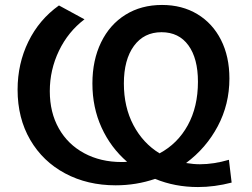

<svg xmlns="http://www.w3.org/2000/svg" viewBox="-20 -736 1016 775"><path d="M779 19Q686 19 606 -14Q530 12 447 12Q333 12 243 -36Q153 -84 102 -171.5Q51 -259 51 -374Q51 -479 94.5 -568Q138 -657 218 -714L321 -658Q255 -608 218 -531Q181 -454 181 -368Q181 -282 217.5 -217.5Q254 -153 320 -117.5Q386 -82 471 -82Q486 -82 493 -83Q427 -140 390 -221Q353 -302 353 -399Q353 -493 388 -565Q423 -637 486.5 -676.5Q550 -716 634 -716Q715 -716 776.5 -679Q838 -642 872 -575Q906 -508 906 -419Q906 -315 859 -226.5Q812 -138 731 -78Q761 -73 787 -73Q843 -73 904 -91L915 1Q846 19 779 19ZM624 -117Q697 -156 738 -230.5Q779 -305 779 -406Q779 -500 740.5 -553Q702 -606 632 -606Q561 -606 520.5 -550.5Q480 -495 480 -399Q480 -304 518.5 -231Q557 -158 624 -117Z"/></svg>

Font: APTA Sans SemiBold
Style: Bold
Weight: 600
Version: Version 7.200